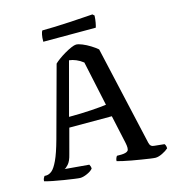

<svg xmlns="http://www.w3.org/2000/svg" viewBox="-123 -961 965 1064"><g transform="rotate(-15 359.0 -429.0)"><path d="M206 0Q198 0 173 -3.5Q148 -7 116 -12Q84 -17 54 -23Q24 -29 7 -34Q7 -44 10.5 -51Q14 -58 17 -62H29Q45 -63 60.5 -76Q76 -89 94 -127Q112 -165 133 -241L243 -646Q252 -655 269 -667.5Q286 -680 306.5 -692Q327 -704 345.5 -712Q364 -720 374 -720Q387 -720 409 -711Q431 -702 453.5 -688Q476 -674 491 -661L620 -91Q625 -67 647 -66L705 -60Q708 -57 710.5 -50.5Q713 -44 713 -34Q700 -22 677.5 -11Q655 0 638 0Q630 0 609 -3Q588 -6 560 -10.5Q532 -15 504 -20Q476 -25 454.5 -30Q433 -35 424 -38Q424 -47 427.5 -55Q431 -63 434 -66H460Q488 -67 497 -77Q506 -87 498 -124L463 -285H219L181 -143Q172 -105 156.5 -88Q141 -71 134 -70L273 -58Q275 -55 277.5 -48.5Q280 -42 280 -34Q270 -21 246.5 -10.5Q223 0 206 0ZM233 -343Q303 -343 362.5 -347Q422 -351 448 -355L393 -612Q374 -627 353.5 -635.5Q333 -644 314 -646ZM203 -782Q203 -807 206.5 -823Q210 -839 214 -844Q245 -844 287.5 -845.5Q330 -847 373.5 -849.5Q417 -852 452.5 -854.5Q488 -857 505 -858L515 -849Q514 -827 510.5 -808.5Q507 -790 504 -782Z"/></g></svg>

Font: Texturina 72pt SemiBold
Style: Regular
Weight: 600
Designer: Guillermo Torres Carreño
Foundry: Omnibus-Type
Version: Version 1.002; ttfautohint (v1.8.3)